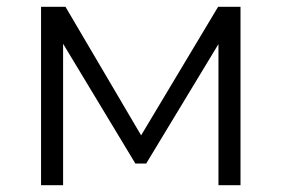

<svg xmlns="http://www.w3.org/2000/svg" viewBox="-20 -546 830 566"><path d="M623 -526 396 -147 173 -526H101V0H166V-417L379 -64H411L624 -416V0H689V-526Z"/></svg>

Font: Talent
Style: Regular
Weight: 400
Designer: Mike Powis
Version: Version 1.001;hotconv 1.0.109;makeotfexe 2.5.65596